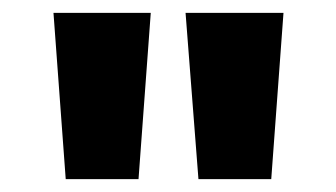

<svg xmlns="http://www.w3.org/2000/svg" viewBox="-20 -819 522 298"><path d="M214 -799H63L82 -541H195ZM420 -799H268L288 -541H401Z"/></svg>

Font: Noto Sans Sinhala UI ExtraCondensed ExtraBold
Style: Regular
Weight: 800
Width: 2
Designer: Jelle Bosma - Monotype Design Team
Foundry: Monotype Imaging Inc.
Version: Version 2.006